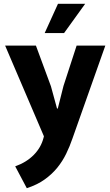

<svg xmlns="http://www.w3.org/2000/svg" viewBox="-20 -720 580 1010"><path d="M7 -480H169L248 -266L280 -149H284L314 -268L383 -480H534L361 9Q347 50 328 89Q309 128 281.5 162Q254 196 215 224Q176 252 121 270L60 155Q119 134 157.5 95Q196 56 209 5L211 -3ZM317 -546H215L285 -700H428Z"/></svg>

Font: Mukta ExtraBold
Style: Regular
Weight: 800
Designer: Girish Dalvi and Yashodeep Gholap
Foundry: Ek Type
Version: Version 2.538;PS 1.002;hotconv 16.6.51;makeotf.lib2.5.65220;